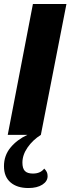

<svg xmlns="http://www.w3.org/2000/svg" viewBox="-32 -680 365 968"><path d="M191 170Q200 179 204 187.5Q208 196 208 208Q208 234 181.5 251Q155 268 111 268Q54 268 21 239.5Q-12 211 -12 158Q-12 104 21 64Q54 24 106 0H7L134 -660H303L174 0Q133 26 107 63.5Q81 101 81 140Q81 169 93.5 182Q106 195 134 195Q172 195 191 170Z"/></svg>

Font: Sansita
Style: Bold Italic
Weight: 700
Italic angle: -11°
Designer: Pablo Cosgaya
Foundry: Omnibus-Type
Version: Version 1.006